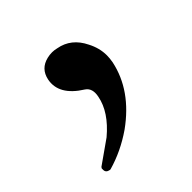

<svg xmlns="http://www.w3.org/2000/svg" viewBox="-90 -884 435 435"><g transform="rotate(-45 127.0 -666.5)"><path d="M141.6 -804.7Q179.7 -797.9 198.2 -759.8Q210 -737.3 210 -713.9Q210 -704.1 208 -693.4Q192.4 -619.1 119.1 -566.4Q78.1 -538.1 33.2 -525.4Q32.2 -525.4 31.2 -525.4Q20.5 -527.3 20.5 -536.1Q20.5 -538.1 20.5 -541Q21.5 -543 22.5 -543.9Q41 -556.6 78.1 -583Q122.1 -620.1 129.9 -661.1Q134.8 -684.6 120.1 -694.3Q68.4 -726.6 77.1 -769.5Q83 -797.9 111.3 -804.7Q119.1 -806.6 127 -806.6Q133.8 -806.6 141.6 -804.7Z"/></g></svg>

Font: Gilchrist
Style: Regular
Weight: 400
Version: 1.0